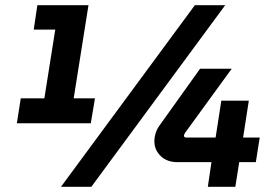

<svg xmlns="http://www.w3.org/2000/svg" viewBox="-20 -720 1075 740"><path d="M45 -245 60 -341H151L193 -606H110L124 -700H321L264 -341H346L330 -245ZM215 0 731 -700H848L332 0ZM781 0 795 -95H664Q624 -95 599.5 -118.5Q575 -142 575 -176Q575 -191 580 -207Q585 -223 596 -238L751 -455H873L694 -209Q693 -206 691 -203.5Q689 -201 689 -197Q689 -194 691 -192Q693 -190 697 -190H811L833 -332H939L917 -190H981L966 -95H902L887 0Z"/></svg>

Font: MuseoModerno Thin
Style: Bold Italic
Weight: 700
Italic angle: -9°
Version: Version 1.003